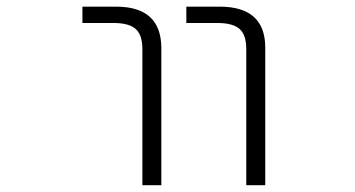

<svg xmlns="http://www.w3.org/2000/svg" viewBox="-20 -542 1040 563"><path d="M221.7 -474.6V-522.5H320.3Q452.1 -522.5 453.1 -402.3V1H397.5V-398.4Q397.5 -439.5 377.9 -457Q358.4 -474.6 312.5 -474.6ZM526.4 -474.6V-522.5H624Q757.8 -522.5 757.8 -402.3V1H702.1V-398.4Q702.1 -439.5 682.6 -457Q663.1 -474.6 617.2 -474.6Z"/></svg>

Font: Gen Shin Gothic Monospace Light
Style: Regular
Weight: 300
Designer: [Source Han Sans]
Ryoko NISHIZUKA  (kana & ideographs); Paul D. Hunt (Latin, Greek & Cyrillic); Wenlong ZHANG  (bopomofo
Version: Version 1.002.20150607